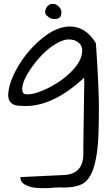

<svg xmlns="http://www.w3.org/2000/svg" viewBox="-20 -559 556 1000"><path d="M308.6 418 294.9 417Q265.6 417 232.4 420.9H195.3Q136.7 420.9 103.5 398.4Q85.9 386.7 85.9 363.3L310.5 352.5Q414.1 349.6 414.1 241.2Q414.1 237.3 414.1 228Q414.1 218.8 414.1 187.5L418.9 -127Q418.9 -143.6 418 -154.3Q259.8 -6.8 113.3 -6.8Q100.6 -6.8 87.9 -7.8Q22.5 -7.8 22.5 -65.4Q24.4 -110.4 48.8 -164.6Q73.2 -218.8 111.8 -269Q150.4 -319.3 199.2 -359.4Q274.4 -420.9 344.7 -420.9Q426.8 -420.9 479.5 -334Q495.1 -101.6 495.1 -3.9Q495.1 93.8 492.2 156.2Q489.3 218.8 479 270.5Q468.8 322.3 452.1 352.5Q435.5 382.8 413.1 396.5Q376 418 308.6 418ZM367.2 -349.6Q355.5 -353.5 334.5 -353.5Q313.5 -353.5 280.3 -335.9Q247.1 -318.4 216.8 -290.5Q186.5 -262.7 160.2 -228.5Q95.7 -144.5 95.7 -94.7Q95.7 -79.1 104.5 -71.3Q111.3 -67.4 121.6 -67.4Q131.8 -67.4 151.4 -70.8Q170.9 -74.2 204.6 -88.4Q238.3 -102.5 274.4 -125Q310.5 -147.5 339.8 -174.8Q408.2 -237.3 408.2 -296.9Q408.2 -333 367.2 -349.6ZM214.8 -499Q219.7 -522.5 231.4 -530.8Q243.2 -539.1 250 -539.1Q256.8 -539.1 265.6 -537.6Q274.4 -536.1 286.1 -524.9Q297.9 -513.7 299.8 -498Q299.8 -474.6 290 -467.3Q280.3 -460 267.6 -460Q254.9 -460 247.1 -462.4Q239.3 -464.8 232.4 -470.7Q214.8 -482.4 214.8 -499Z"/></svg>

Font: Architects Daughter
Style: Regular
Weight: 400
Designer: Kimberly Geswein
Foundry: Kimberly Geswein
Version: Version 1.002 2010